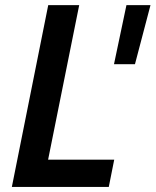

<svg xmlns="http://www.w3.org/2000/svg" viewBox="-20 -740 616 760"><path d="M26.9 0 170.9 -719.7H293.5L170.4 -107.9H432.1L410.6 0ZM431.2 -485.8 480.5 -719.7H575.7L514.2 -485.8Z"/></svg>

Font: Reddit Sans SemiBold
Style: Italic
Weight: 600
Italic angle: -11.25°
Designer: Stephen Hutchings
Version: Version 1.013